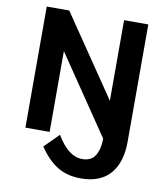

<svg xmlns="http://www.w3.org/2000/svg" viewBox="-98 -781 948 1093"><g transform="rotate(10 376.0 -235.0)"><path d="M83 -700H213L530 -234V-700H670V-67L540 0L223 -467V0H83ZM284 6Q318 63 354.5 91.5Q391 120 433 120Q483 120 506.5 83.5Q530 47 530 -22V-490H670V-22Q670 98 612.5 164Q555 230 443 230Q365 230 308 195.5Q251 161 202 88Z"/></g></svg>

Font: Moderustic SemiBold
Style: Regular
Weight: 600
Designer: Tural Alisoy
Foundry: TAFT Foundry
Version: Version 2.120